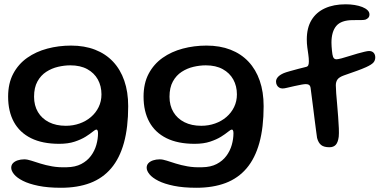

<svg xmlns="http://www.w3.org/2000/svg" viewBox="-20 -662 1804 903"><path d="M266.8 221.1Q204.8 221.1 160.4 211.9Q116 202.8 87.8 188.5Q59.6 174.2 46.2 157.8Q32.8 141.3 32.8 127Q32.8 114.1 41 105.4Q49.3 96.7 63.2 92.1Q77.2 87.4 94.3 87.4Q108.4 87.4 127.3 93.6Q146.2 99.7 170.3 107.3Q194.4 114.9 225.1 120.4Q255.8 125.9 293.7 124.6Q334 124 362 109.4Q390.1 94.8 407.6 71.2Q425.1 47.6 433 19.7Q441 -8.2 441 -35.9Q441 -40.9 440.2 -44.5Q439.3 -48.1 437.8 -50.3Q436.2 -52.5 433.4 -52.5Q428 -52.5 415.7 -42.3Q403.4 -32.1 382.6 -19Q361.8 -6 331.1 4.2Q300.4 14.4 258.3 14.4Q179.4 14.4 126 -12.1Q72.6 -38.6 45.4 -88.2Q18.2 -137.9 18.2 -207.6Q18.2 -270 42.2 -315.3Q66.2 -360.6 107.8 -390Q149.4 -419.3 202.6 -433.4Q255.8 -447.6 314.1 -447.6Q377.2 -447.6 427 -428.3Q476.8 -409 511.6 -372.1Q546.4 -335.1 564.6 -282.4Q582.9 -229.7 582.9 -162.5Q582.9 -62.6 562.8 10Q542.6 82.7 502.9 129.4Q463.2 176.2 404.1 198.7Q344.9 221.1 266.8 221.1ZM289.6 -70.4Q324 -70.4 354.4 -81.2Q384.8 -91.9 407.8 -111.7Q430.8 -131.4 444 -158.5Q457.2 -185.6 457.2 -218.1Q457.2 -257.2 440.2 -288.1Q423.1 -318.9 390.5 -336.8Q357.9 -354.7 310.9 -354.7Q283 -354.7 253.1 -347.8Q223.1 -340.8 197.5 -324.2Q171.9 -307.6 156.1 -278.9Q140.2 -250.3 140.2 -206.9Q140.2 -165.8 158.5 -135Q176.8 -104.2 210.4 -87.3Q243.9 -70.4 289.6 -70.4Z M903.8 221.1Q841.8 221.1 797.4 211.9Q753 202.8 724.8 188.5Q696.6 174.2 683.2 157.8Q669.8 141.3 669.8 127Q669.8 114.1 678 105.4Q686.3 96.7 700.2 92.1Q714.2 87.4 731.3 87.4Q745.4 87.4 764.3 93.6Q783.2 99.7 807.3 107.3Q831.4 114.9 862.1 120.4Q892.8 125.9 930.7 124.6Q971 124 999 109.4Q1027.1 94.8 1044.6 71.2Q1062.1 47.6 1070 19.7Q1078 -8.2 1078 -35.9Q1078 -40.9 1077.2 -44.5Q1076.3 -48.1 1074.8 -50.3Q1073.2 -52.5 1070.4 -52.5Q1065 -52.5 1052.7 -42.3Q1040.4 -32.1 1019.6 -19Q998.8 -6 968.1 4.2Q937.4 14.4 895.3 14.4Q816.4 14.4 763 -12.1Q709.6 -38.6 682.4 -88.2Q655.2 -137.9 655.2 -207.6Q655.2 -270 679.2 -315.3Q703.2 -360.6 744.8 -390Q786.4 -419.3 839.6 -433.4Q892.8 -447.6 951.1 -447.6Q1014.2 -447.6 1064 -428.3Q1113.8 -409 1148.6 -372.1Q1183.4 -335.1 1201.6 -282.4Q1219.9 -229.7 1219.9 -162.5Q1219.9 -62.6 1199.8 10Q1179.6 82.7 1139.9 129.4Q1100.2 176.2 1041.1 198.7Q981.9 221.1 903.8 221.1ZM926.6 -70.4Q961 -70.4 991.4 -81.2Q1021.8 -91.9 1044.8 -111.7Q1067.8 -131.4 1081 -158.5Q1094.2 -185.6 1094.2 -218.1Q1094.2 -257.2 1077.2 -288.1Q1060.1 -318.9 1027.5 -336.8Q994.9 -354.7 947.9 -354.7Q920 -354.7 890.1 -347.8Q860.1 -340.8 834.5 -324.2Q808.9 -307.6 793.1 -278.9Q777.2 -250.3 777.2 -206.9Q777.2 -165.8 795.5 -135Q813.8 -104.2 847.4 -87.3Q880.9 -70.4 926.6 -70.4Z M1529.2 30.5Q1503.4 30.5 1490.2 19.9Q1477.1 9.2 1471.2 -13.4Q1469.4 -26.8 1466.3 -49.3Q1463.2 -71.9 1459.8 -99.3Q1456.4 -126.7 1452.9 -154.6Q1449.4 -182.4 1446.2 -206.5Q1443 -230.6 1441.1 -246.1Q1439.9 -257.6 1434.2 -262Q1428.6 -266.4 1418.7 -266.4Q1411.2 -266.4 1398.6 -264.1Q1385.9 -261.9 1364.8 -257.2Q1343.1 -252.4 1330.1 -249.2Q1317.1 -245.9 1308.9 -245.9Q1299.7 -245.9 1292.8 -250.2Q1285.9 -254.4 1282.1 -261.8Q1278.2 -269.2 1278.2 -278.6Q1278.2 -289.6 1286.9 -299.6Q1295.5 -309.7 1314.8 -318.1Q1323.7 -321.8 1343.3 -327.3Q1362.9 -332.9 1384.3 -338.5Q1405.8 -344.1 1419.8 -347.4Q1427.3 -349.2 1429.9 -355.2Q1432.6 -361.1 1432.6 -372.9Q1432.6 -387.9 1430.2 -404.6Q1427.8 -421.3 1425.3 -439.4Q1422.9 -457.4 1422.9 -476.7Q1422.9 -530.9 1445 -567.6Q1467.1 -604.2 1508.2 -623Q1549.2 -641.8 1605.8 -641.8Q1627.8 -641.8 1647.9 -638.5Q1668.1 -635.2 1683.7 -629.1Q1699.2 -623 1708.4 -614.2Q1717.6 -605.4 1717.6 -594.3Q1717.6 -584.6 1712.5 -578.8Q1707.5 -572.9 1698.1 -569.4Q1688.6 -567.3 1673.8 -567.6Q1658.9 -567.8 1639.2 -567.4Q1584.4 -567.1 1561.7 -540.1Q1538.9 -513.1 1538.9 -461.2Q1538.9 -452.8 1539.6 -443.2Q1540.2 -433.6 1541.2 -424.2Q1542.2 -414.8 1543.4 -406.7Q1545.6 -393.6 1550.1 -388.4Q1554.6 -383.2 1562.6 -383.2Q1569.1 -383.2 1586.4 -387.6Q1603.6 -392.1 1627.1 -399.7Q1644.2 -405.3 1662.1 -410.3Q1680 -415.3 1694.5 -418.7Q1708.9 -422.1 1715.6 -422.1Q1729.6 -422.1 1737.3 -413.8Q1744.9 -405.4 1744.9 -392.1Q1744.9 -377.8 1736.1 -367.7Q1727.2 -357.7 1701.4 -346Q1684.6 -338.4 1659.4 -329.2Q1634.2 -319.9 1597.4 -307.3Q1575.1 -299.3 1567.2 -288.2Q1559.4 -277 1559.4 -260.8Q1559.4 -247.1 1561.2 -223.1Q1563.1 -199.2 1565.7 -170.2Q1568.2 -141.3 1570.4 -112.2Q1572.6 -83.1 1573.6 -58.5Q1574.6 -33.9 1573.1 -18.9Q1569.6 7.7 1559.1 19.1Q1548.6 30.5 1529.2 30.5Z"/></svg>

Font: Gluten Thin
Style: Regular
Weight: 100
Designer: Tyler Finck
Foundry: Etcetera Type Company
Version: Version 1.300